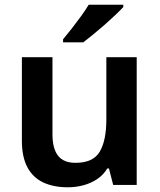

<svg xmlns="http://www.w3.org/2000/svg" viewBox="-20 -786 679 816"><path d="M561 -543V0H461L443 -70H436Q419 -42 392.5 -24.5Q366 -7 334 1.5Q302 10 268 10Q208 10 164 -10.5Q120 -31 96.5 -75Q73 -119 73 -188V-543H203V-215Q203 -155 226.5 -124.5Q250 -94 301 -94Q376 -94 404 -141.5Q432 -189 432 -279V-543ZM504 -756Q491 -742 470 -722Q449 -702 424.5 -680.5Q400 -659 376 -639.5Q352 -620 334 -606H248V-619Q264 -638 284 -663.5Q304 -689 324 -716.5Q344 -744 357 -766H504Z"/></svg>

Font: Noto Sans Syriac Eastern SemiBold
Style: Regular
Weight: 600
Designer: Patrick Giasson and the Monotype Design Team
Foundry: Monotype Imaging Inc.
Version: Version 3.001